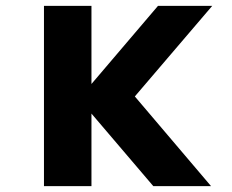

<svg xmlns="http://www.w3.org/2000/svg" viewBox="-20 -635 790 655"><path d="M503 0 249 -298 519 -615H704L440 -306L700 0ZM130 0V-615H292V0Z"/></svg>

Font: Martian Mono SemiExpanded
Style: Bold
Weight: 700
Width: 6
Designer: Roman Shamin
Foundry: Evil Martians
Version: Version 1.000